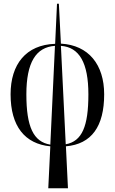

<svg xmlns="http://www.w3.org/2000/svg" viewBox="-20 -780 618 1034"><path d="M240 234H346L335 8C473 -4 541 -99 541 -272C541 -432 457 -537 308 -545L297 -760H287L277 -544C120 -539 37 -434 37 -272C37 -100 114 -5 251 8ZM122 -272C122 -443 173 -526 276 -533L251 -1C160 -16 122 -97 122 -272ZM456 -272C456 -100 422 -19 334 -3L308 -533C407 -526 456 -442 456 -272Z"/></svg>

Font: Noto Serif Display ExtraCondensed
Style: Regular
Weight: 400
Width: 2
Designer: Monotype Design Team
Foundry: Monotype Imaging Inc.
Version: Version 2.009